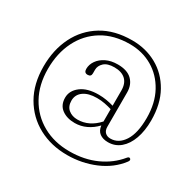

<svg xmlns="http://www.w3.org/2000/svg" viewBox="-169 -853 1157 1145"><g transform="rotate(30 409.0 -280.5)"><path d="M604.5 -100.5Q661 -100.5 696.5 -155.5Q732 -210.5 732 -315Q732 -417.5 691.2 -492Q650.5 -566.5 581.2 -606.8Q512 -647 426 -647Q316 -647 237.5 -599Q159 -551 117 -467Q75 -383 75 -274.5Q75 -166 120.2 -84.5Q165.5 -3 246 42.2Q326.5 87.5 431 87.5Q532.5 87.5 613.5 50.8Q694.5 14 747 -50.5Q758 -64.5 767.5 -56Q776 -48 764.5 -33.5Q710.5 37.5 620.8 75.5Q531 113.5 430 113.5Q319.5 113.5 232.5 66.5Q145.5 19.5 95.2 -67.5Q45 -154.5 45 -274.5Q45 -389.5 89.8 -479.5Q134.5 -569.5 219.8 -621.5Q305 -673.5 426.5 -673.5Q520.5 -673.5 596.5 -631.2Q672.5 -589 717.5 -509Q762.5 -429 762.5 -315.5Q762.5 -244.5 743 -190Q723.5 -135.5 687.5 -105Q651.5 -74.5 603 -74.5Q568 -74.5 545.8 -90.8Q523.5 -107 519.5 -141.5Q489.5 -109.5 452.2 -92Q415 -74.5 374.5 -74.5Q319.5 -74.5 284.5 -100.8Q249.5 -127 249.5 -177.5Q249.5 -226 293.5 -259.5Q337.5 -293 415 -293Q442.5 -293 469.2 -288.5Q496 -284 519 -277V-381.5Q519 -430.5 491.8 -455.8Q464.5 -481 415 -481Q367 -481 344 -459.5Q321 -438 321 -410.5V-385Q321 -362 297 -362Q273 -362 273 -389Q273 -419.5 291.8 -446.2Q310.5 -473 344.2 -489.5Q378 -506 424 -506Q489 -506 521.8 -473.8Q554.5 -441.5 554.5 -389V-153.5Q554.5 -127 568.5 -113.8Q582.5 -100.5 604.5 -100.5ZM291 -181Q291 -141.5 315.8 -121Q340.5 -100.5 378 -100.5Q457.5 -100.5 519 -168.5V-253.5Q496 -260.5 470.5 -265.5Q445 -270.5 416.5 -270.5Q358 -270.5 324.5 -246.5Q291 -222.5 291 -181Z"/></g></svg>

Font: Fraunces 9pt Soft Thin
Style: Regular
Weight: 100
Version: Version 1.000;[b76b70a41]